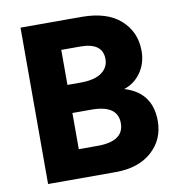

<svg xmlns="http://www.w3.org/2000/svg" viewBox="-77 -745 759 815"><g transform="rotate(-10 302.5 -337.0)"><path d="M219 -123H300Q414 -123 414 -201Q414 -279 301 -279H219ZM219 -551V-400H276Q336 -400 366.5 -422Q397 -444 397 -480Q397 -551 301 -551ZM65 -674H327Q438 -674 496 -621.5Q554 -569 554 -488Q554 -435 526 -395Q498 -355 453 -341Q570 -306 570 -183Q570 -103 512.5 -51.5Q455 0 356 0H65Z"/></g></svg>

Font: Hind Bold
Style: Regular
Weight: 700
Designer: Manushi Parikh, Satya Rajpurohit
Foundry: Indian Type Foundry
Version: Version 1.201;PS 1.0;hotconv 1.0.78;makeotf.lib2.5.61930; tt